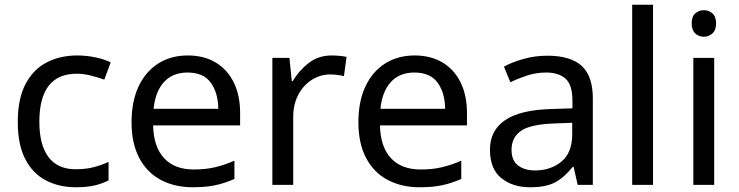

<svg xmlns="http://www.w3.org/2000/svg" viewBox="-20 -780 3118 810"><path d="M300 10Q229 10 173.5 -19Q118 -48 86.5 -109Q55 -170 55 -265Q55 -364 88 -426Q121 -488 177.5 -517Q234 -546 306 -546Q347 -546 385 -537.5Q423 -529 447 -517L420 -444Q396 -453 364 -461Q332 -469 304 -469Q146 -469 146 -266Q146 -169 184.5 -117.5Q223 -66 299 -66Q343 -66 376.5 -75Q410 -84 438 -97V-19Q411 -5 378.5 2.5Q346 10 300 10Z M772 -546Q841 -546 890.5 -516Q940 -486 966.5 -431.5Q993 -377 993 -304V-251H626Q628 -160 672.5 -112.5Q717 -65 797 -65Q848 -65 887.5 -74.5Q927 -84 969 -102V-25Q928 -7 888 1.5Q848 10 793 10Q717 10 658.5 -21Q600 -52 567.5 -113.5Q535 -175 535 -264Q535 -352 564.5 -415Q594 -478 647.5 -512Q701 -546 772 -546ZM771 -474Q708 -474 671.5 -433.5Q635 -393 628 -321H901Q900 -389 869 -431.5Q838 -474 771 -474Z M1379 -546Q1394 -546 1411.5 -544.5Q1429 -543 1442 -540L1431 -459Q1418 -462 1402.5 -464Q1387 -466 1373 -466Q1332 -466 1296 -443.5Q1260 -421 1238.5 -380.5Q1217 -340 1217 -286V0H1129V-536H1201L1211 -438H1215Q1241 -482 1282 -514Q1323 -546 1379 -546Z M1729 -546Q1798 -546 1847.5 -516Q1897 -486 1923.5 -431.5Q1950 -377 1950 -304V-251H1583Q1585 -160 1629.5 -112.5Q1674 -65 1754 -65Q1805 -65 1844.5 -74.5Q1884 -84 1926 -102V-25Q1885 -7 1845 1.5Q1805 10 1750 10Q1674 10 1615.5 -21Q1557 -52 1524.5 -113.5Q1492 -175 1492 -264Q1492 -352 1521.5 -415Q1551 -478 1604.5 -512Q1658 -546 1729 -546ZM1728 -474Q1665 -474 1628.5 -433.5Q1592 -393 1585 -321H1858Q1857 -389 1826 -431.5Q1795 -474 1728 -474Z M2289 -545Q2387 -545 2434 -502Q2481 -459 2481 -365V0H2417L2400 -76H2396Q2361 -32 2322.5 -11Q2284 10 2216 10Q2143 10 2095 -28.5Q2047 -67 2047 -149Q2047 -229 2110 -272.5Q2173 -316 2304 -320L2395 -323V-355Q2395 -422 2366 -448Q2337 -474 2284 -474Q2242 -474 2204 -461.5Q2166 -449 2133 -433L2106 -499Q2141 -518 2189 -531.5Q2237 -545 2289 -545ZM2315 -259Q2215 -255 2176.5 -227Q2138 -199 2138 -148Q2138 -103 2165.5 -82Q2193 -61 2236 -61Q2304 -61 2349 -98.5Q2394 -136 2394 -214V-262Z M2735 0H2647V-760H2735Z M2950 -737Q2970 -737 2985.5 -723.5Q3001 -710 3001 -681Q3001 -653 2985.5 -639Q2970 -625 2950 -625Q2928 -625 2913 -639Q2898 -653 2898 -681Q2898 -710 2913 -723.5Q2928 -737 2950 -737ZM2993 -536V0H2905V-536Z"/></svg>

Font: Noto Sans Samaritan
Style: Regular
Weight: 400
Designer: Monotype Design Team
Foundry: Monotype Imaging Inc.
Version: Version 2.001; ttfautohint (v1.8.4.7-5d5b)